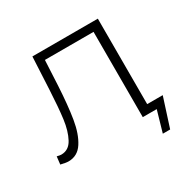

<svg xmlns="http://www.w3.org/2000/svg" viewBox="-144 -667 931 930"><g transform="rotate(-30 321.0 -202.0)"><path d="M34 -40Q76 -40 98 -81Q120 -122 128 -183Q136 -244 141 -342L150 -522H516V-44H603L551 118H510L544 0H466V-477H194L187 -338Q181 -230 169 -157Q157 -84 128 -39Q99 6 48 6Q33 6 5 -1L10 -44Q26 -40 34 -40Z"/></g></svg>

Font: Goldbeck Next Light
Style: Regular
Weight: 300
Designer: Julieta Ulanovsky
Foundry: Julieta Ulanovsky
Version: Version 7.200